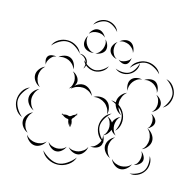

<svg xmlns="http://www.w3.org/2000/svg" viewBox="-243 -1225 1515 1523"><g transform="rotate(15 514.5 -463.0)"><path d="M70 -759Q83 -794 117.5 -814Q152 -834 190 -833Q227 -833 261 -811.5Q295 -790 307 -755Q284 -784 252 -803.5Q220 -823 190 -823Q160 -824 127 -805.5Q94 -787 70 -759ZM719 -749Q730 -785 763.5 -807Q797 -829 835 -831Q872 -833 907.5 -814Q943 -795 958 -760Q932 -788 898.5 -805Q865 -822 835 -821Q805 -820 773.5 -799.5Q742 -779 719 -749ZM307 -755Q326 -758 344.5 -748Q363 -738 372 -722Q381 -705 379.5 -684Q378 -663 365 -649Q380 -687 363 -717Q347 -747 307 -755ZM1023 -738Q1058 -731 1082 -701Q1106 -671 1111 -635Q1115 -600 1100 -565Q1085 -530 1053 -513Q1077 -540 1090.5 -573Q1104 -606 1101 -634Q1097 -662 1075.5 -690.5Q1054 -719 1023 -738ZM150 -685Q167 -702 194.5 -709Q222 -716 244 -706Q266 -696 279 -671Q292 -646 290 -622Q283 -645 267.5 -660.5Q252 -676 234 -684Q216 -692 194 -693.5Q172 -695 150 -685ZM854 -685Q871 -699 897.5 -703.5Q924 -708 944 -697Q963 -685 972.5 -660Q982 -635 978 -613Q974 -635 960.5 -651Q947 -667 932 -676Q916 -685 895.5 -689Q875 -693 854 -685ZM750 -569Q738 -589 737 -616Q736 -643 750 -661Q764 -679 790 -685.5Q816 -692 838 -685Q815 -684 797.5 -672.5Q780 -661 769 -646Q758 -632 751.5 -612Q745 -592 750 -569ZM70 -601Q61 -615 59 -635.5Q57 -656 67 -670Q77 -683 97.5 -686.5Q118 -690 134 -685Q117 -684 105.5 -675Q94 -666 86 -655Q78 -644 72 -630.5Q66 -617 70 -601ZM310 -467Q314 -476 320 -484Q308 -473 294 -467Q310 -482 316 -501Q322 -520 322 -537Q321 -555 314 -573.5Q307 -592 290 -606Q311 -599 328 -579.5Q345 -560 346 -538Q346 -517 331 -497Q345 -511 364 -519Q383 -527 402 -526Q430 -524 454 -503Q478 -482 486 -456Q469 -478 446 -489.5Q423 -501 401 -502Q378 -503 353.5 -495Q329 -487 310 -467ZM978 -597Q999 -590 1015.5 -569.5Q1032 -549 1032 -527Q1032 -505 1015.5 -485Q999 -465 978 -458Q995 -472 1001.5 -491Q1008 -510 1008 -527Q1008 -545 1001.5 -564Q995 -583 978 -597ZM70 -418Q45 -427 26.5 -451Q8 -475 8 -502Q8 -528 26.5 -552Q45 -576 70 -585Q50 -568 41 -545.5Q32 -523 32 -502Q32 -480 41 -457.5Q50 -435 70 -418ZM643 -463Q663 -463 683 -456Q683 -458 683 -462Q683 -491 703 -517Q723 -543 750 -553Q728 -535 717.5 -510Q707 -485 707 -462Q707 -453 708 -444Q745 -420 762 -379Q777 -344 770.5 -303Q764 -262 736 -237Q754 -271 759 -309Q764 -347 753 -375Q742 -402 713 -425Q718 -410 727 -395.5Q736 -381 750 -370Q727 -378 709 -399Q691 -420 685 -444Q665 -456 643 -463ZM501 -452Q524 -467 556 -467Q588 -467 610 -450Q632 -434 640.5 -403Q649 -372 640 -346Q639 -374 626 -396Q613 -418 595 -431Q578 -444 553 -451Q528 -458 501 -452ZM978 -442Q996 -435 1011 -418Q1026 -401 1026 -382Q1026 -363 1011 -346Q996 -329 978 -322Q992 -334 997 -350.5Q1002 -367 1002 -382Q1002 -397 997 -413.5Q992 -430 978 -442ZM70 -226Q44 -236 24.5 -261Q5 -286 5 -314Q5 -342 24.5 -367Q44 -392 70 -402Q49 -384 39 -360Q29 -336 29 -314Q29 -292 39 -268Q49 -244 70 -226ZM-5 -151Q-41 -164 -62 -199Q-83 -234 -83 -272Q-83 -311 -62 -346Q-41 -381 -5 -394Q-34 -369 -53.5 -336Q-73 -303 -73 -272Q-73 -242 -53.5 -208.5Q-34 -175 -5 -151ZM653 -178Q667 -158 668 -129Q671 -126 675 -123Q671 -124 668 -126Q667 -106 658 -93Q646 -76 622 -69Q598 -62 577 -67Q598 -69 613.5 -81Q629 -93 638 -107Q648 -120 652 -135Q627 -152 612.5 -181.5Q598 -211 598 -242Q598 -280 619 -314.5Q640 -349 675 -362Q646 -338 627 -305Q608 -272 608 -242Q608 -218 621 -191.5Q634 -165 654 -143Q658 -161 653 -178ZM647 -331Q676 -322 695 -294Q700 -314 715.5 -330.5Q731 -347 750 -354Q732 -339 724.5 -318Q717 -297 717 -278Q717 -259 724.5 -238.5Q732 -218 750 -202Q723 -212 706 -238Q701 -219 686 -202Q671 -185 653 -178Q671 -194 678 -215.5Q685 -237 684 -256Q683 -275 674.5 -296Q666 -317 647 -331ZM978 -322Q1003 -313 1022 -288Q1041 -263 1041 -236Q1041 -209 1022 -184.5Q1003 -160 978 -151Q999 -168 1008 -191.5Q1017 -215 1017 -236Q1017 -258 1008 -281.5Q999 -305 978 -322ZM290 -249Q294 -252 300 -254Q294 -259 290 -265Q298 -259 307 -256Q333 -264 354 -255Q355 -255 357 -256Q362 -257 367 -259Q380 -272 399 -279Q406 -286 411 -296Q410 -289 408 -281Q414 -283 421 -283Q412 -280 405 -274Q397 -256 383 -244Q382 -240 380 -235L379 -233Q386 -219 387 -202.5Q388 -186 383 -172Q383 -189 374 -204Q375 -186 383 -172Q372 -181 364 -196Q356 -211 355 -227Q354 -228 352 -229L350 -231Q325 -232 304 -250Q297 -251 290 -249ZM70 -43Q45 -52 26.5 -76Q8 -100 8 -127Q8 -153 26.5 -177Q45 -201 70 -210Q50 -193 41 -170.5Q32 -148 32 -127Q32 -106 41 -83Q50 -60 70 -43ZM753 -18Q728 -27 709 -51Q690 -75 689 -101Q689 -128 707 -152.5Q725 -177 750 -187Q730 -169 721.5 -146Q713 -123 713 -102Q714 -81 723.5 -58Q733 -35 753 -18ZM978 -135Q994 -124 1005 -103.5Q1016 -83 1012 -64Q1007 -45 988 -31Q969 -17 950 -15Q967 -24 976 -39Q985 -54 988 -69Q992 -84 991 -101.5Q990 -119 978 -135ZM1053 -115Q1072 -88 1070.5 -52Q1069 -16 1050 11Q1031 39 998.5 53.5Q966 68 934 60Q967 57 997 42.5Q1027 28 1042 6Q1057 -16 1059.5 -49.5Q1062 -83 1053 -115ZM564 -59Q562 -34 545 -11Q528 12 505 19Q481 25 455 14Q429 3 414 -17Q434 -3 457 -1Q480 1 498 -4Q517 -10 535.5 -23Q554 -36 564 -59ZM234 -15Q223 9 198 25.5Q173 42 148 40Q122 38 99.5 18Q77 -2 70 -27Q85 -6 107 4.5Q129 15 149 16Q170 18 193 11Q216 4 234 -15ZM398 -16Q390 6 369 23.5Q348 41 324 41Q301 41 279.5 24Q258 7 250 -15Q265 3 285.5 10Q306 17 324 17Q343 17 363 9.5Q383 2 398 -16ZM934 -15Q925 9 901.5 27.5Q878 46 852 46Q826 46 802.5 27.5Q779 9 770 -15Q787 5 809 13.5Q831 22 852 22Q873 22 895 13.5Q917 5 934 -15ZM498 46Q485 87 447 112.5Q409 138 366 140Q323 142 283 120.5Q243 99 226 60Q255 91 293 111Q331 131 366 130Q400 128 436 104Q472 80 498 46ZM350 -1005Q362 -1034 391 -1050.5Q420 -1067 451 -1066Q483 -1065 511 -1046.5Q539 -1028 549 -998Q529 -1023 502.5 -1039Q476 -1055 451 -1056Q426 -1057 398.5 -1042.5Q371 -1028 350 -1005ZM335 -926Q341 -946 359.5 -962.5Q378 -979 399 -979Q420 -980 439 -964.5Q458 -949 466 -930Q452 -945 434 -950.5Q416 -956 400 -955Q383 -955 365.5 -948.5Q348 -942 335 -926ZM585 -930Q601 -946 626.5 -952.5Q652 -959 672 -949Q692 -940 703.5 -916Q715 -892 713 -870Q707 -892 692.5 -906Q678 -920 662 -928Q646 -935 625.5 -937Q605 -939 585 -930ZM601 -790Q580 -793 560 -808.5Q540 -824 536 -845Q531 -866 543 -888.5Q555 -911 573 -922Q560 -905 558 -886Q556 -867 559 -850Q563 -833 572.5 -816.5Q582 -800 601 -790ZM474 -918Q490 -904 498.5 -880Q507 -856 500 -835Q492 -815 470 -802.5Q448 -790 426 -790Q446 -797 458.5 -812.5Q471 -828 477 -844Q483 -860 484 -879.5Q485 -899 474 -918ZM414 -790Q392 -785 366.5 -792.5Q341 -800 328 -819Q315 -838 318 -865Q321 -892 334 -910Q328 -888 333 -868Q338 -848 348 -833Q358 -818 374.5 -805Q391 -792 414 -790ZM713 -830Q714 -814 705.5 -795Q697 -776 682 -770Q666 -764 647 -771Q628 -778 617 -790Q632 -782 646 -784.5Q660 -787 672 -792Q684 -797 696 -805.5Q708 -814 713 -830ZM788 -806Q792 -775 775 -746.5Q758 -718 730 -704Q703 -689 669.5 -691.5Q636 -694 613 -715Q642 -703 672.5 -702Q703 -701 725 -712Q748 -724 764.5 -750Q781 -776 788 -806ZM556 -719Q546 -689 517 -670.5Q488 -652 456 -651Q424 -651 394.5 -668Q365 -685 354 -715Q375 -691 403 -676Q431 -661 456 -661Q481 -662 508.5 -678Q536 -694 556 -719Z"/></g></svg>

Font: Rubik Puddles
Style: Regular
Weight: 400
Designer: Hubert and Fischer, NaN
Foundry: Hubert and Fischer, NaN
Version: Version 2.200